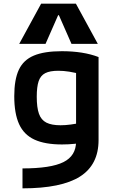

<svg xmlns="http://www.w3.org/2000/svg" viewBox="-20 -810 640 1050"><path d="M103 111Q258 111 327 76.5Q396 42 396 -36V-467L432 -402Q390 -413 359 -418Q328 -423 299 -423Q253 -423 227.5 -410Q202 -397 191.5 -366.5Q181 -336 181 -281Q181 -222 193 -188Q205 -154 233.5 -139.5Q262 -125 311 -125Q338 -125 367 -129Q396 -133 437 -141L450 -32Q421 -27 388 -23.5Q355 -20 319 -20Q226 -20 168.5 -46.5Q111 -73 84.5 -131Q58 -189 58 -284Q58 -375 83 -428.5Q108 -482 165 -506Q222 -530 318 -530Q436 -530 519 -498V-44Q519 91 417.5 155.5Q316 220 103 220ZM85 -570 205 -790H395L515 -570H371L302 -727H298L229 -570Z"/></svg>

Font: M PLUS Code Latin Expanded SemiBold
Style: Regular
Weight: 600
Width: 7
Designer: Coji Morishita
Foundry: UNDERFOREST DESIGN
Version: Version 1.002; ttfautohint (v1.8.3)